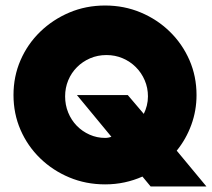

<svg xmlns="http://www.w3.org/2000/svg" viewBox="-20 -659 773 700"><path d="M529.2 20.8 499.3 -15.3Q468.1 -1.4 434 5.9Q400 13.2 363.2 13.2Q293.1 13.2 232.6 -12.2Q172.2 -37.5 126.4 -81.9Q80.6 -126.4 54.9 -185.4Q29.2 -244.4 29.2 -312.5Q29.2 -380.6 54.9 -439.6Q80.6 -498.6 126.4 -543.1Q172.2 -587.5 232.6 -613.2Q293.1 -638.9 363.2 -638.9Q432.6 -638.9 493.1 -613.5Q553.5 -588.2 599.3 -543.4Q645.1 -498.6 670.8 -439.6Q696.5 -380.6 696.5 -312.5Q696.5 -255.6 677.4 -203.5Q658.3 -151.4 624.3 -109.7L732.6 20.8ZM363.2 -156.2Q369.4 -156.2 375 -157.3Q380.6 -158.3 386.1 -160.4L260.4 -312.5H445.8L504.2 -243.8Q511.1 -257.6 515.3 -274Q519.4 -290.3 519.4 -307.6Q519.4 -338.9 507.6 -366.3Q495.8 -393.8 475.3 -414.2Q454.9 -434.7 427.4 -446.5Q400 -458.3 368.1 -458.3Q336.1 -458.3 308.7 -446.5Q281.2 -434.7 260.8 -414.2Q240.3 -393.8 228.8 -366.3Q217.4 -338.9 217.4 -307.6Q217.4 -276.4 228.5 -249Q239.6 -221.5 259.7 -200.7Q279.9 -179.9 306.6 -168.1Q333.3 -156.2 363.2 -156.2Z"/></svg>

Font: Afacad Flux Black
Style: Regular
Weight: 900
Designer: Kristian Moeller
Foundry: Dicotype
Version: Version 1.100